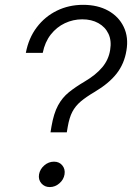

<svg xmlns="http://www.w3.org/2000/svg" viewBox="-20 -757 540 783"><path d="M186 -217.3 189.9 -241.2Q199.2 -294.9 216.6 -326.9Q233.9 -358.9 260.7 -380.6Q287.6 -402.3 325.7 -424.8Q370.6 -451.2 396.7 -482.2Q422.9 -513.2 429.2 -553.2Q435.5 -591.3 422.4 -619.1Q409.2 -647 381.3 -662.6Q353.5 -678.2 315.4 -678.2Q278.3 -678.2 244.6 -662.4Q210.9 -646.5 187 -616Q163.1 -585.4 154.3 -541.5H85.4Q96.7 -601.6 129.9 -645.5Q163.1 -689.5 211.9 -713.4Q260.7 -737.3 318.8 -737.3Q378.4 -737.3 421.4 -713.4Q464.4 -689.5 484.6 -647.2Q504.9 -605 495.6 -550.8Q486.8 -496.6 455.3 -456.5Q423.8 -416.5 366.2 -382.3Q330.6 -361.3 308.8 -342.8Q287.1 -324.2 274.9 -300.8Q262.7 -277.3 256.3 -240.2L252.4 -217.3ZM183.1 5.9Q161.6 5.9 148.7 -9.3Q135.7 -24.4 139.2 -45.9Q143.1 -67.4 160.6 -82.5Q178.2 -97.7 200.2 -97.7Q221.7 -97.7 234.1 -82.5Q246.6 -67.4 243.2 -45.9Q239.7 -24.4 222.2 -9.3Q204.6 5.9 183.1 5.9Z"/></svg>

Font: Inter 17pt Light
Style: Italic
Weight: 300
Italic angle: -9.3988°
Version: Version 4.001;git-66647c0bb